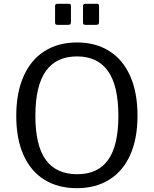

<svg xmlns="http://www.w3.org/2000/svg" viewBox="-20 -974 804 1004"><path d="M382 10Q284 10 212.5 -34Q141 -78 103 -163Q65 -248 65 -368Q65 -489 103.5 -575.5Q142 -662 213.5 -707Q285 -752 383 -752Q480 -752 551.5 -707Q623 -662 661 -576Q699 -490 699 -369Q699 -249 661 -164Q623 -79 551.5 -34.5Q480 10 382 10ZM384 -63Q492 -63 545.5 -138Q599 -213 599 -368Q599 -526 544.5 -602.5Q490 -679 383 -679Q274 -679 219.5 -602Q165 -525 165 -368Q165 -213 219.5 -138Q274 -63 384 -63ZM351 -859Q351 -850 347.5 -847Q344 -844 335 -844H282Q274 -844 271 -846.5Q268 -849 268 -857V-941Q268 -948 270.5 -951Q273 -954 279 -954H340Q346 -954 348.5 -951.5Q351 -949 351 -942ZM498 -859Q498 -850 494.5 -847Q491 -844 481 -844H429Q420 -844 417 -846.5Q414 -849 414 -857V-941Q414 -954 425 -954H487Q493 -954 495.5 -951.5Q498 -949 498 -942Z"/></svg>

Font: Libre Franklin
Style: Regular
Weight: 400
Designer: Pablo Impallari, Rodrigo Fuenzalida
Foundry: Impallari Type
Version: Version 1.001; ttfautohint (v1.4.1)